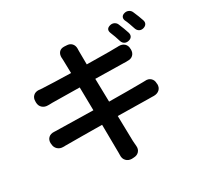

<svg xmlns="http://www.w3.org/2000/svg" viewBox="-153 -1022 1305 1257"><g transform="rotate(-20 500.0 -393.5)"><path d="M723 -806Q739 -813 754.5 -808Q770 -803 778 -789Q789 -772 801 -752Q813 -732 820 -718Q828 -702 823 -688.5Q818 -675 801 -668Q785 -661 770.5 -666Q756 -671 748 -686Q740 -703 728 -723.5Q716 -744 707 -758Q688 -790 723 -806ZM839 -849Q854 -856 870 -851.5Q886 -847 895 -832Q906 -815 918 -796Q930 -777 937 -763Q946 -747 941 -733.5Q936 -720 919 -712Q903 -705 888.5 -710.5Q874 -716 866 -731Q857 -748 845 -769Q833 -790 823 -803Q815 -817 819 -829.5Q823 -842 839 -849ZM92 -213Q87 -238 100 -255Q113 -272 139 -275Q146 -276 157.5 -277.5Q169 -279 179 -281L429 -320L396 -491L193 -458Q178 -455 173.5 -454Q169 -453 168 -453Q167 -453 162 -452Q137 -447 117.5 -459Q98 -471 93 -497L92 -504Q87 -529 100 -546.5Q113 -564 139 -567Q144 -567 145 -567Q146 -567 150.5 -567.5Q155 -568 171 -570Q198 -573 253.5 -581Q309 -589 375 -599L356 -694Q354 -704 353 -707.5Q352 -711 351 -715Q346 -739 356 -756Q366 -773 391 -777L408 -779Q433 -783 449.5 -770.5Q466 -758 470 -734Q470 -729 471 -726Q472 -723 473 -714L491 -617Q557 -628 613 -637Q669 -646 697 -652Q706 -653 716.5 -655.5Q727 -658 728 -658Q754 -663 772.5 -651Q791 -639 795 -614L796 -611Q801 -585 788 -567.5Q775 -550 749 -547Q745 -546 738 -544.5Q731 -543 720 -542L511 -509L545 -338Q615 -350 675 -360Q735 -370 770 -377Q787 -380 797 -382Q807 -384 812 -385Q837 -392 856 -380Q875 -368 879 -343L881 -338Q886 -313 873 -295.5Q860 -278 834 -273Q828 -272 817.5 -270.5Q807 -269 791 -266L566 -230L603 -44Q606 -32 608.5 -22Q611 -12 613 -5Q620 20 608 38.5Q596 57 570 62L557 65Q532 69 513.5 55.5Q495 42 492 16Q491 8 489 -2.5Q487 -13 485 -24L450 -211Q371 -198 303.5 -186.5Q236 -175 202 -169Q181 -166 175.5 -164.5Q170 -163 169.5 -163Q169 -163 163 -162Q138 -157 118.5 -169.5Q99 -182 94 -207Z"/></g></svg>

Font: Chiron GoRound TC SB
Style: Regular
Weight: 500
Designer: Ryoko NISHIZUKA 西塚涼子 (kana, bopomofo & ideographs); Paul D. Hunt (Latin, Greek & Cyrillic); Sandoll Communications 산돌커뮤니
Foundry: Adobe
Version: Version 1.000;hotconv 1.1.1;makeotfexe 2.6.0